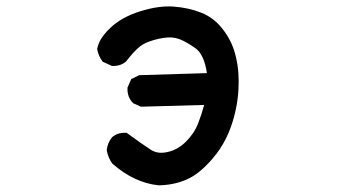

<svg xmlns="http://www.w3.org/2000/svg" viewBox="-20 -548 1040 589"><path d="M466.8 20.5Q447.3 18.6 428.7 13.2Q410.2 7.8 392.6 -0.5Q357.9 -17.1 326.7 -44.4L326.2 -44.9L325.2 -45.4Q318.4 -54.2 314 -64.7Q309.6 -75.2 307.6 -86.4V-87.9V-88.9Q310.1 -109.4 322.3 -125L322.8 -126L323.2 -126.5Q340.3 -141.6 365.7 -140.6H368.7L371.1 -138.7Q416.5 -105.5 441.4 -89.4Q462.9 -74.7 493.2 -81.5Q524.4 -87.9 549.8 -112.8Q575.7 -138.2 587.9 -169.9Q598.6 -197.3 606.4 -226.1L414.6 -220.7H412.1L410.2 -221.7L390.6 -230.5L388.7 -231L387.7 -232.4Q370.1 -250 371.1 -277.8V-279.8L372.1 -281.2L380.9 -301.8L382.3 -305.2L385.3 -306.6L404.8 -316.4L406.7 -317.4H408.7L614.7 -323.7Q610.4 -353 601.6 -371.6Q592.8 -390.1 581.1 -398.9Q551.8 -419.9 529.8 -428.2Q508.8 -436 481 -431.6Q452.1 -427.2 426.3 -416Q422.4 -414.1 418.2 -411.6Q414.1 -409.2 409.4 -405.5Q404.8 -401.9 399.9 -397.2Q395 -392.6 389.9 -387.2Q384.8 -381.8 379.4 -375.2Q374 -368.7 368.2 -361.3L367.7 -360.4L367.2 -359.9Q350.1 -344.7 324.7 -345.7H322.8L321.3 -346.7L297.9 -357.4L295.4 -358.4L293.9 -360.4Q291 -364.3 288.6 -368.4Q286.1 -372.6 284.2 -377Q282.2 -381.3 280.8 -386.2Q279.3 -391.1 278.3 -396V-397.5V-399.4Q279.3 -404.3 281.2 -409.7Q283.2 -415 285.6 -420.4Q288.1 -425.8 291.5 -430.9Q294.9 -436 299.1 -441.4Q303.2 -446.8 308.1 -452.1Q313 -457.5 318.4 -462.4Q352.5 -495.1 409.7 -513.2Q466.8 -531.2 512.7 -527.8Q558.1 -524.4 596.7 -509.3Q637.2 -493.7 665.5 -455.6Q693.8 -418.5 704.1 -371.6Q714.8 -326.2 711.4 -271Q708 -215.8 689 -160.6Q682.6 -142.6 674.1 -125Q665.5 -107.4 654.8 -91.3Q644 -75.2 630.9 -60.1Q591.8 -14.6 553.2 2.4Q514.6 19.5 467.8 20.5H467.3Z"/></svg>

Font: NaikaiFont
Style: Bold
Weight: 700
Version: Version 1.89